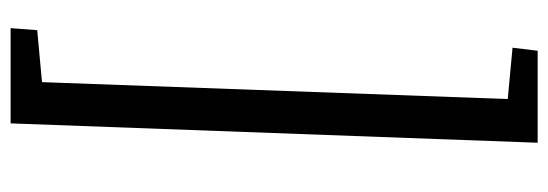

<svg xmlns="http://www.w3.org/2000/svg" viewBox="-366 -486 1064 373"><g transform="rotate(90 166.5 -300.0)"><path d="M172.9 -753.9 73.2 -763.2 79.1 -812H257.8L220.2 211.9H35.2L39.1 160.2L140.1 150.9Z"/></g></svg>

Font: Literata Book
Style: Italic
Weight: 400
Italic angle: -3°
Designer: Latin by Veronika Burian and Jose Scaglione. Greek by Irene Vlachou. Cyrillic by Vera Evstafieva
Foundry: TypeTogether
Version: Version 1.003;PS 001.003;hotconv 1.0.88;makeotf.lib2.5.64775